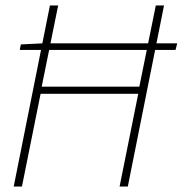

<svg xmlns="http://www.w3.org/2000/svg" viewBox="-20 -680 666 700"><path d="M52 -498 56 -518 136 -522H626L620 -498ZM30 0 162 -660H192L132 -364H488L548 -660H578L446 0H416L484 -338H128L60 0Z"/></svg>

Font: SourceCodeVF
Style: Italic
Weight: 200
Italic angle: -11°
Monospace: yes
Designer: Paul D. Hunt, Teo Tuominen
Foundry: Adobe
Version: Version 1.026;hotconv 1.1.0;makeotfexe 2.6.0